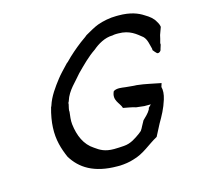

<svg xmlns="http://www.w3.org/2000/svg" viewBox="-94 -716 848 821"><g transform="rotate(-15 330.5 -306.0)"><path d="M119 -313C110 -282 105 -251 104 -227C101 -172 115 -129 132 -90C166 -34 224 5 328 5H340C360 4 382 1 400 -5C449 -18 481 -51 522 -73C531 -90 540 -107 549 -125C566 -154 582 -183 593 -219C600 -241 601 -260 597 -274L602 -290C568 -296 535 -305 497 -309C482 -309 464 -312 448 -313C431 -315 412 -319 396 -310C377 -272 409 -253 415 -230C433 -226 453 -224 470 -218L505 -214H534L522 -202L520 -195C512 -180 497 -167 486 -156L474 -134C471 -127 467 -121 463 -115L452 -106C431 -91 408 -74 377 -72C363 -71 348 -70 333 -70C293 -70 273 -82 251 -98C212 -123 193 -167 187 -219C185 -236 188 -256 190 -273C188 -281 193 -295 195 -306V-311C197 -314 198 -316 199 -319C212 -362 249 -392 273 -422C302 -451 330 -480 363 -502C385 -521 418 -541 452 -541C456 -542 462 -543 468 -543H478C529 -543 554 -519 578 -500C593 -485 595 -463 601 -442V-436C606 -430 611 -423 616 -419C623 -414 635 -423 635 -431L641 -450C641 -453 640 -456 641 -458C644 -469 647 -479 649 -490L661 -523C660 -531 657 -539 651 -548C643 -564 627 -577 608 -588C584 -604 551 -617 499 -617H489C461 -617 430 -611 405 -602C388 -596 361 -580 345 -571C335 -562 324 -556 314 -548C288 -528 262 -506 238 -481C234 -479 232 -476 229 -473C216 -459 195 -438 183 -422C159 -391 134 -357 122 -319C121 -317 121 -315 119 -313Z"/></g></svg>

Font: SolarCharger
Style: 552
Weight: 400
Designer: Mew Too
Foundry: Cannot Into Space Fonts/KineticPlasma Fonts
Version: Version 1.100